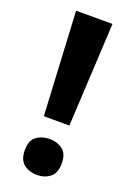

<svg xmlns="http://www.w3.org/2000/svg" viewBox="-141 -767 569 832"><g transform="rotate(20 143.0 -350.5)"><path d="M202.3 -236.4H84.4L59.4 -714H227.3ZM57.2 -70.1Q57.2 -115.6 82.2 -134Q107.1 -152.5 143.1 -152.5Q177.7 -152.5 202.6 -134Q227.5 -115.6 227.5 -70.1Q227.5 -25.9 202.6 -6.4Q177.7 13 143.1 13Q107.1 13 82.2 -6.4Q57.2 -25.9 57.2 -70.1Z"/></g></svg>

Font: Noto Sans Hebrew
Style: Regular
Weight: 400
Designer: Monotype Design Team
Foundry: Monotype Imaging Inc.
Version: Version 2.003;January 10, 2023;FontCreator 14.0.0.2877 64-bi